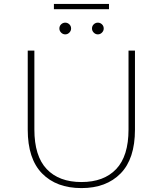

<svg xmlns="http://www.w3.org/2000/svg" viewBox="-20 -959 833 983"><path d="M397 4Q269 4 195.5 -71Q122 -146 122 -295V-700H156V-296Q156 -160 219 -93.5Q282 -27 397 -27Q512 -27 575 -93.5Q638 -160 638 -296V-700H671V-295Q671 -146 597.5 -71Q524 4 397 4ZM481 -783Q469 -783 460 -792Q451 -801 451 -813Q451 -826 460 -834.5Q469 -843 481 -843Q493 -843 502 -834.5Q511 -826 511 -813Q511 -801 502 -792Q493 -783 481 -783ZM314 -783Q302 -783 293 -792Q284 -801 284 -813Q284 -826 293 -834.5Q302 -843 314 -843Q326 -843 335 -834.5Q344 -826 344 -813Q344 -801 335 -792Q326 -783 314 -783ZM256 -912V-939H538V-912Z"/></svg>

Font: Montserrat Thin ExtraLight
Style: Regular
Weight: 250
Version: Version 9.000